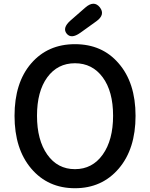

<svg xmlns="http://www.w3.org/2000/svg" viewBox="-20 -984 794 1017"><path d="M608 -649Q698 -546 698 -370.5Q698 -195 609 -91Q520 13 377 13Q234 13 145.5 -91Q57 -195 57 -370.5Q57 -546 145 -648Q233 -750 377 -750Q521 -750 608 -649ZM230.5 -165Q285 -88 377 -88Q469 -88 524 -165Q579 -242 579 -371Q579 -500 524 -574.5Q469 -649 377 -649Q285 -649 230.5 -574.5Q176 -500 176 -371Q176 -242 230.5 -165ZM405 -810Q357 -776 333 -806Q309 -836 353 -875L432 -944Q478 -984 509 -945Q539 -906 490 -871Z"/></svg>

Font: Resource Han Rounded TW Medium
Style: Regular
Weight: 500
Designer: Cyano Hao (round all glyphs); Ryoko NISHIZUKA 西塚涼子 (kana, bopomofo & ideographs); Paul D. Hunt (Latin, Greek & Cyrillic)
Foundry: Cyano Hao
Version: 0.990